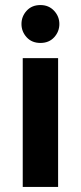

<svg xmlns="http://www.w3.org/2000/svg" viewBox="-20 -740 320 760"><path d="M210 0H70V-510H210ZM215 -645Q215 -615 194.5 -592.5Q174 -570 140 -570Q106 -570 85.5 -592.5Q65 -615 65 -645Q65 -675 85.5 -697.5Q106 -720 140 -720Q173 -720 194 -697.5Q215 -675 215 -645Z"/></svg>

Font: Prosto One
Style: Regular
Weight: 400
Designer: Pavel Emelyanov and Jovanny lemonad
Foundry: Pavel Emelyanov and Jovanny Lemonad
Version: Version 1.001